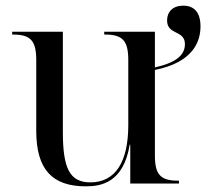

<svg xmlns="http://www.w3.org/2000/svg" viewBox="-20 -648 728 678"><path d="M283 10C336 10 416 -2 438 -137H440V0H612V-10H609C547 -10 527 -31 527 -99V-401C662 -428 688 -501 688 -555C688 -605 665 -628 627 -628C590 -628 570 -606 570 -576C570 -523 633 -543 633 -492C633 -455 604 -427 527 -410V-536H348V-526H351C413 -526 433 -504 433 -436V-206C433 -77 388 -4 299 -4C226 -4 202 -54 202 -181V-536H23V-526H26C88 -526 108 -504 108 -436V-186C108 -49 165 10 283 10Z"/></svg>

Font: Noto Serif Display
Style: Regular
Weight: 400
Designer: Monotype Design Team
Foundry: Monotype Imaging Inc.
Version: Version 2.009